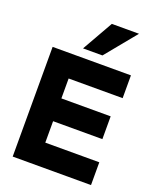

<svg xmlns="http://www.w3.org/2000/svg" viewBox="-160 -976 870 1069"><g transform="rotate(20 275.0 -441.5)"><path d="M475 -883 325 -700H210L314 -883ZM512 -650V-515H192V-397H484V-262H192V-135H512V0H48V-650Z"/></g></svg>

Font: Overused Grotesk
Style: Bold
Weight: 700
Version: Version 0.003